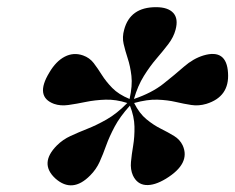

<svg xmlns="http://www.w3.org/2000/svg" viewBox="-20 -796 672 549"><path d="M238 -294.5Q187 -242.5 138.5 -285.5Q91.5 -328.5 142.5 -380Q159.5 -397 181.8 -407.2Q204 -417.5 230 -427.8Q256 -438 285 -454.5Q314 -471 344 -501.5Q311.5 -512 281.5 -511Q251.5 -510 225 -504.5Q198.5 -499 175.8 -495.8Q153 -492.5 134.5 -499Q79 -519.5 121 -588.5Q140 -621 165.2 -634Q190.5 -647 217.5 -637.5Q236 -631 247.8 -615.8Q259.5 -600.5 271.2 -581.8Q283 -563 301 -544.5Q319 -526 350.5 -513Q359 -551 355.8 -579Q352.5 -607 345.2 -629Q338 -651 333.5 -670.5Q329 -690 335 -711Q352 -775.5 426 -775.5Q460.5 -775.5 475.5 -759Q490.5 -742.5 482 -711Q476.5 -690 461.5 -670.2Q446.5 -650.5 427.8 -628.8Q409 -607 391.5 -579Q374 -551 363 -513Q413.5 -530 446.8 -556.2Q480 -582.5 506.2 -605.5Q532.5 -628.5 562 -637.5Q628 -657 632 -587.5Q636.5 -519.5 570 -499Q548 -492.5 527 -495.8Q506 -499 482.5 -504.5Q459 -510 430.2 -511Q401.5 -512 363.5 -501.5Q378.5 -471.5 399 -454.8Q419.5 -438 440.2 -427.8Q461 -417.5 477.8 -407.2Q494.5 -397 502.5 -380Q525.5 -328.5 454.5 -285Q421.5 -265 396.8 -267Q372 -269 360 -294.5Q352.5 -311.5 354.5 -333Q356.5 -354.5 360.8 -379.8Q365 -405 364.5 -433.8Q364 -462.5 351.5 -494Q323 -462.5 307.8 -433.8Q292.5 -405 283.5 -379.8Q274.5 -354.5 264.8 -333Q255 -311.5 238 -294.5ZM354.5 -504.5Z"/></svg>

Font: Fraunces 72pt S000
Style: Bold Italic
Weight: 700
Italic angle: -16°
Version: Version 1.000; ttfautohint (v1.8.3)